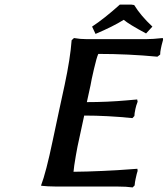

<svg xmlns="http://www.w3.org/2000/svg" viewBox="-20 -820 737 844"><path d="M326.2 -201.2Q321.8 -183.6 313.2 -134.8Q304.7 -85.9 303.2 -64.9Q360.8 -65.4 431.2 -68.6Q501.5 -71.8 543 -75.2L584 -78.1L585 -68.8Q581.5 -59.1 576.2 -34.2Q572.8 -19 571.8 -4.9L563 3.9Q536.1 0 496.1 0H227.1Q207.5 0 190.9 -1Q174.3 -2 167 -2.9L160.2 -3.9Q182.6 -62.5 211.9 -203.1Q221.2 -249.5 240 -335.2Q258.8 -420.9 264.2 -446.8Q289.1 -563.5 294.9 -643.1L305.2 -652.8Q332 -647.9 361.8 -647.9H621.1Q650.9 -647.9 695.8 -652.8L696.8 -645Q694.3 -636.7 690.4 -621.1L687 -605Q684.1 -591.8 684.1 -580.1L671.9 -570.8Q543.5 -583 412.1 -583Q404.8 -567.4 393.1 -516.8Q381.3 -466.3 377.9 -444.8L361.8 -371.1Q451.2 -371.1 539.1 -378.9Q543.9 -379.4 561.3 -380.9Q578.6 -382.3 583 -382.8L585 -373Q577.6 -354 575.2 -340.8Q570.8 -320.8 570.8 -310.1L562 -300.8Q452.1 -312 350.1 -312ZM557.1 -799.8 569.8 -797.9Q598.6 -751 649.9 -703.1L622.1 -672.9Q546.4 -713.4 523.9 -732.9Q476.1 -703.1 399.9 -670.9L384.8 -703.1Q438.5 -738.3 506.8 -799.8Z"/></svg>

Font: Linear Smooth
Style: Bold Italic
Weight: 700
Designer: Philipp H. Poll, Flanker
Foundry: Philipp H. Poll, reworked by Flanker
Version: Version 1.061 | FøM Fix